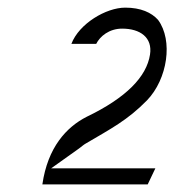

<svg xmlns="http://www.w3.org/2000/svg" viewBox="-20 -851 457 503"><path d="M91 -368H367L387 -410H114L187 -462C190 -464 192 -466 196 -469L200 -472L203 -474C271 -514 314 -536 365 -588C419 -644 434 -745 394 -799C377 -818 349 -831 308 -831C258 -831 187 -789 167 -736H232C242 -756 266 -776 300 -776C347 -776 380 -753 373 -708C364 -650 311 -595 207 -545C154 -518 105 -465 91 -368Z"/></svg>

Font: Charger Static
Style: Obl
Weight: 1000
Designer: Jasper
Foundry: KineticPlasma Fonts/Cannot Into Space Fonts
Version: Version 1.1